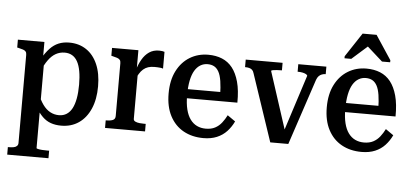

<svg xmlns="http://www.w3.org/2000/svg" viewBox="-59 -867 2610 1219"><g transform="rotate(5 1246.0 -258.0)"><path d="M287 223H24V175H29Q47 175 60.5 172.5Q74 170 81.5 162.5Q89 155 89 143V-418Q89 -432 83.5 -439Q78 -446 66.5 -450Q55 -454 37 -458L28 -460V-510H197V-392L206 -383V166Q206 168 216.5 170.5Q227 173 242 174Q257 175 272 175H287ZM349 10Q312 10 282.5 -0.5Q253 -11 229.5 -34Q206 -57 184 -94L189 -183Q206 -140 226.5 -111.5Q247 -83 273 -69Q299 -55 329 -55Q357 -55 378 -68.5Q399 -82 412.5 -107.5Q426 -133 433 -171Q440 -209 440 -259Q440 -307 433.5 -344Q427 -381 413.5 -405.5Q400 -430 379.5 -442Q359 -454 332 -454Q301 -454 275 -439.5Q249 -425 227.5 -395Q206 -365 187 -320L185 -404Q208 -443 232.5 -469Q257 -495 287 -507.5Q317 -520 355 -520Q417 -520 463.5 -489Q510 -458 535.5 -399.5Q561 -341 561 -259Q561 -176 534.5 -115.5Q508 -55 460.5 -22.5Q413 10 349 10Z M962 -514V-407Q955 -410 946 -411Q937 -412 927 -412.5Q917 -413 907 -413Q884 -413 867 -407.5Q850 -402 836 -390Q822 -378 811 -359.5Q800 -341 789 -315V-377Q801 -419 819.5 -451Q838 -483 864.5 -501Q891 -519 927 -519Q939 -519 948 -517.5Q957 -516 962 -514ZM628 0V-48H629Q656 -48 672.5 -54.5Q689 -61 689 -81V-418Q689 -432 683 -439Q677 -446 665.5 -450Q654 -454 636 -458L628 -460V-510H796V-372L805 -377V-73Q805 -62 816.5 -56.5Q828 -51 843.5 -49.5Q859 -48 871 -48H883V0Z M1129 -252Q1129 -200 1138.5 -162Q1148 -124 1166 -99.5Q1184 -75 1209 -63Q1234 -51 1265 -51Q1300 -51 1324.5 -64Q1349 -77 1366.5 -99.5Q1384 -122 1397 -148L1447 -113Q1430 -77 1404 -49Q1378 -21 1341 -5.5Q1304 10 1255 10Q1183 10 1128 -20.5Q1073 -51 1042 -110Q1011 -169 1011 -253Q1011 -338 1041.5 -397.5Q1072 -457 1124 -488.5Q1176 -520 1241 -520Q1290 -520 1329 -504Q1368 -488 1395 -454Q1422 -420 1437 -365.5Q1452 -311 1451 -233H1109V-291H1361L1338 -267Q1337 -323 1331 -360.5Q1325 -398 1313 -419.5Q1301 -441 1283.5 -450.5Q1266 -460 1242 -460Q1217 -460 1196 -447.5Q1175 -435 1160 -410Q1145 -385 1137 -345.5Q1129 -306 1129 -252Z M1878 -442Q1877 -447 1868 -452Q1859 -457 1845.5 -459.5Q1832 -462 1817 -462H1815V-510H1994V-462H1992Q1981 -462 1970 -458Q1959 -454 1950.5 -445.5Q1942 -437 1936 -421L1796 0H1681L1537 -428Q1533 -442 1525.5 -449Q1518 -456 1507 -459Q1496 -462 1481 -462H1480V-510H1715V-462H1713Q1698 -462 1682.5 -461Q1667 -460 1657 -458Q1647 -456 1647 -452L1774 -61L1757 -66Z M2137 -252Q2137 -200 2146.5 -162Q2156 -124 2174 -99.5Q2192 -75 2217 -63Q2242 -51 2273 -51Q2308 -51 2332.5 -64Q2357 -77 2374.5 -99.5Q2392 -122 2405 -148L2455 -113Q2438 -77 2412 -49Q2386 -21 2349 -5.5Q2312 10 2263 10Q2191 10 2136 -20.5Q2081 -51 2050 -110Q2019 -169 2019 -253Q2019 -338 2049.5 -397.5Q2080 -457 2132 -488.5Q2184 -520 2249 -520Q2298 -520 2337 -504Q2376 -488 2403 -454Q2430 -420 2445 -365.5Q2460 -311 2459 -233H2117V-291H2369L2346 -267Q2345 -323 2339 -360.5Q2333 -398 2321 -419.5Q2309 -441 2291.5 -450.5Q2274 -460 2250 -460Q2225 -460 2204 -447.5Q2183 -435 2168 -410Q2153 -385 2145 -345.5Q2137 -306 2137 -252ZM2294 -739H2205L2104 -586V-573H2147L2270 -682H2221L2343 -573H2395V-586Z"/></g></svg>

Font: Roboto Serif 28pt Condensed Medium
Style: Regular
Weight: 500
Width: 3
Designer: Greg Gazdowicz
Foundry: Commercial Type
Version: Version 1.008